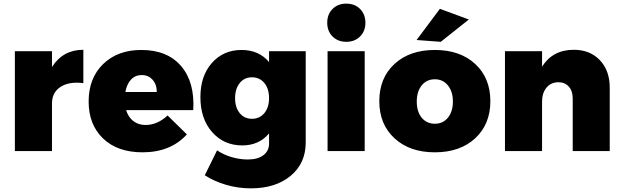

<svg xmlns="http://www.w3.org/2000/svg" viewBox="-20 -823 3388 1046"><path d="M263.2 -458Q322.8 -551.8 434.1 -551.8V-370.1Q356.4 -379.9 309.8 -349.6Q263.2 -319.3 263.2 -259.8V0H61V-543.9H263.2Z M750 -550.8Q892.1 -550.8 967 -462.6Q1042 -374.5 1032.7 -223.1H667Q679.2 -184.1 706.8 -163.1Q734.4 -142.1 772.9 -142.1Q836.9 -142.1 893.1 -193.8L998 -90.8Q909.7 6.8 755.9 6.8Q620.1 6.8 541.5 -68.6Q462.9 -144 462.9 -270Q462.9 -397 541.7 -473.9Q620.6 -550.8 750 -550.8ZM834 -321.8Q834.5 -362.3 811.5 -388.2Q788.6 -414.1 752 -414.1Q716.8 -414.1 693.6 -389.2Q670.4 -364.3 663.1 -321.8Z M1445.8 -543.9H1645.5V-46.9Q1645.5 66.9 1563.2 135Q1481 203.1 1346.7 203.1Q1274.9 203.1 1209 183.1Q1143.1 163.1 1095.7 131.8L1162.6 -3.9Q1197.8 20 1242.2 33Q1286.6 45.9 1329.6 45.9Q1384.3 45.9 1415 22.5Q1445.8 -1 1445.8 -41V-96.2Q1391.1 -30.8 1299.8 -30.8Q1199.7 -30.8 1135.7 -103.3Q1071.8 -175.8 1071.8 -293.9Q1071.8 -409.2 1134.3 -480Q1196.8 -550.8 1295.9 -550.8Q1390.6 -550.8 1445.8 -484.9ZM1352.5 -175.8Q1394.5 -175.8 1420.2 -206.8Q1445.8 -237.8 1445.8 -288.1Q1445.8 -339.8 1420.2 -370.8Q1394.5 -401.9 1352.5 -401.9Q1311 -401.9 1285.9 -370.4Q1260.7 -338.9 1260.7 -288.1Q1260.7 -237.8 1285.9 -206.8Q1311 -175.8 1352.5 -175.8Z M1791.7 -774.2Q1820.8 -803.2 1866.7 -803.2Q1912.6 -803.2 1941.7 -774.2Q1970.7 -745.1 1970.7 -699.2Q1970.7 -653.3 1941.7 -624.3Q1912.6 -595.2 1866.7 -595.2Q1820.8 -595.2 1791.7 -624.3Q1762.7 -653.3 1762.7 -699.2Q1762.7 -745.1 1791.7 -774.2ZM1764.6 -543.9H1966.8V0H1764.6Z M2376.5 -774.9 2534.2 -716.8 2381.3 -595.2 2249.5 -605ZM2651.4 -272Q2651.4 -146 2568.8 -69.6Q2486.3 6.8 2349.1 6.8Q2211.9 6.8 2129.2 -69.6Q2046.4 -146 2046.4 -272Q2046.4 -398.4 2129.2 -474.6Q2211.9 -550.8 2349.1 -550.8Q2486.3 -550.8 2568.8 -474.6Q2651.4 -398.4 2651.4 -272ZM2349.1 -391.1Q2304.2 -391.1 2277.3 -357.7Q2250.5 -324.2 2250.5 -270Q2250.5 -214.8 2277.3 -181.9Q2304.2 -148.9 2349.1 -148.9Q2393.6 -148.9 2420.4 -182.1Q2447.3 -215.3 2447.3 -270Q2447.3 -324.2 2420.2 -357.7Q2393.1 -391.1 2349.1 -391.1Z M3106 -551.8Q3193.8 -551.8 3247.8 -495.4Q3301.8 -439 3301.8 -345.2V0H3100.1V-287.1Q3100.1 -327.6 3078.6 -351.3Q3057.1 -375 3022 -375Q2981 -374.5 2957 -345.2Q2933.1 -315.9 2933.1 -269V0H2731V-543.9H2933.1V-460Q2991.2 -551.8 3106 -551.8Z"/></svg>

Font: Montserrat-Arabic ExtraBold
Style: Regular
Weight: 800
Designer: Mohamed Gaber
Foundry: Kief Type Foundry
Version: Version 5.008;PS 005.008;hotconv 1.0.88;makeotf.lib2.5.64775